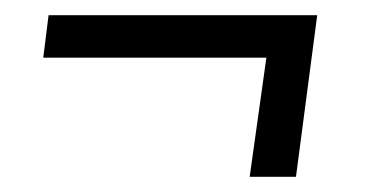

<svg xmlns="http://www.w3.org/2000/svg" viewBox="-20 -287 488 253"><path d="M44 -267H398L370 -54H309L331 -211H37Z"/></svg>

Font: Yrsa
Style: Italic
Weight: 400
Italic angle: -7.10001°
Designer: Anna Giedrys (Yrsa+Rasa design), David Brezina (Yrsa art-direction, Rasa art-direction, design)
Foundry: Rosetta Type Foundry
Version: Version 2.004